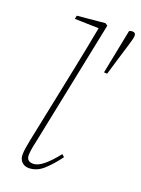

<svg xmlns="http://www.w3.org/2000/svg" viewBox="-145 -819 660 896"><g transform="rotate(20 184.5 -370.5)"><path d="M115 12Q94 12 80.5 -1.5Q67 -15 67 -37Q67 -54 70 -71Q73 -88 77 -110L161 -518Q171 -568 180.5 -616Q190 -664 199 -713L80 -716L83 -733L221 -746L233 -738L105 -111Q101 -95 98 -76.5Q95 -58 95 -45Q95 -14 127 -14Q151 -14 179 -37Q207 -60 241 -103L253 -92Q220 -47 187 -17.5Q154 12 115 12ZM353 -753Q369 -753 369 -737Q369 -725 358.5 -691.5Q348 -658 331 -601L309 -527L293 -528L337 -749Q344 -753 353 -753Z"/></g></svg>

Font: Source Serif 4 SmText ExtraLight
Style: Italic
Weight: 200
Italic angle: -12°
Designer: Frank Grießhammer
Foundry: Adobe
Version: Version 4.005;hotconv 1.1.0;makeotfexe 2.6.0